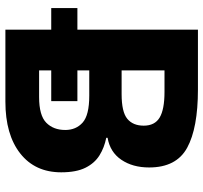

<svg xmlns="http://www.w3.org/2000/svg" viewBox="-41 -713 754 712"><g transform="rotate(90 336.0 -357.0)"><path d="M90 0V-170H10V-267H90V-714H312Q455 -714 528 -674Q601 -634 601 -533Q601 -472 572.5 -430Q544 -388 491 -379V-374Q527 -367 556 -349Q585 -331 602 -297Q619 -263 619 -207Q619 -110 549 -55Q479 0 357 0ZM241 -431H329Q395 -431 420.5 -452Q446 -473 446 -513Q446 -554 416 -572Q386 -590 321 -590H241ZM241 -125H340Q408 -125 435 -151.5Q462 -178 462 -222Q462 -262 434.5 -286.5Q407 -311 335 -311H241V-267H355V-170H241Z"/></g></svg>

Font: Noto IKEA Simplified Chinese
Style: Bold
Weight: 700
Designer: Monotype Design Team
Foundry: Monotype Imaging Inc.
Version: Version 1.100